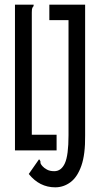

<svg xmlns="http://www.w3.org/2000/svg" viewBox="-20 -643 415 821"><path d="M216 158Q149 158 103 101L147 38Q154 45 153 51Q152 57 162 68Q168 75 180.5 82Q193 89 212 89Q242 89 257.5 55Q273 21 273 -65V-557H191V-623H344V-64Q345 17 328 65.5Q311 114 281.5 136Q252 158 216 158ZM44 0V-623H124Q124 -616 122 -614.5Q120 -613 118 -608.5Q116 -604 116 -589V-67H222V0Z"/></svg>

Font: Inconsolata Condensed Medium
Style: Regular
Weight: 500
Width: 3
Monospace: yes
Designer: Raph Levien, Cyreal, Brenton Simpson
Foundry: Raph Levien, Cyreal, Google
Version: Version 3.100; ttfautohint (v1.8.4.7-5d5b)